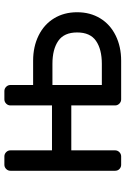

<svg xmlns="http://www.w3.org/2000/svg" viewBox="128 -688 560 855"><g transform="rotate(-90 407.5 -260.0)"><path d="M393 -520H430Q441 -520 449 -512Q457 -504 457 -493V-392H565Q628 -392 677.5 -367.5Q727 -343 754 -298.5Q781 -254 781 -196Q781 -138 754 -93.5Q727 -49 677.5 -24.5Q628 0 565 0H393Q382 0 374 -8Q366 -16 366 -27V-222H166V-27Q166 -16 158 -8Q150 0 139 0H102Q91 0 83 -7.5Q75 -15 75 -27V-493Q75 -504 83 -512Q91 -520 102 -520H139Q150 -520 158 -512Q166 -504 166 -493V-308H366V-493Q366 -504 374 -512Q382 -520 393 -520ZM457 -306V-86H551Q616 -86 653.5 -112Q691 -138 691 -196Q691 -254 653.5 -280Q616 -306 551 -306Z"/></g></svg>

Font: Contemporary
Style: Regular
Weight: 400
Designer: Victor Tran
Foundry: Victor Tran
Version: Version 1.100